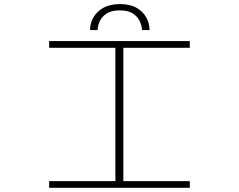

<svg xmlns="http://www.w3.org/2000/svg" viewBox="-20 -896 1140 916"><path d="M214.5 0V-32H530.5V-668H214.5V-700H885.5V-668H568.5V-32H885.5V0ZM552.5 -876.5Q600.5 -876.5 631.8 -858.5Q663 -840.5 678.2 -812Q693.5 -783.5 693.5 -752.5H657.5Q657.5 -768 648.8 -790.2Q640 -812.5 617 -829.5Q594 -846.5 551.5 -846.5Q508.5 -846.5 485.5 -829.5Q462.5 -812.5 454 -790.2Q445.5 -768 445.5 -752.5H409.5Q409.5 -783.5 425.2 -812Q441 -840.5 472.8 -858.5Q504.5 -876.5 552.5 -876.5Z"/></svg>

Font: Trispace Expanded Thin
Style: Regular
Weight: 100
Width: 7
Designer: Tyler Finck
Foundry: Etcetera Type Company
Version: Version 1.210; ttfautohint (v1.8.3)